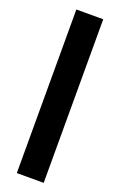

<svg xmlns="http://www.w3.org/2000/svg" viewBox="-165 -832 595 953"><g transform="rotate(20 132.0 -355.0)"><path d="M62 -787H204V77H62Z"/></g></svg>

Font: Freesentation 9 Black
Style: Regular
Weight: 900
Designer: glyphs from Roboto by Christian Robertson / Hangul glyphs from Noto Sans CJK(Source Han Sans) by Jang Soo-young and Kang
Foundry: PT&
Version: Version 2.001